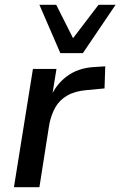

<svg xmlns="http://www.w3.org/2000/svg" viewBox="-20 -779 501 799"><path d="M38 0 117 -492H215L196 -375H191Q213 -428 259 -462Q305 -496 371 -500L418 -503L415 -411L340 -404Q292 -400 260 -381.5Q228 -363 210.5 -332.5Q193 -302 185 -261L144 0ZM231 -558 144 -759H214L284 -620L390 -759H461L325 -558Z"/></svg>

Font: Nunito Sans 10pt SemiBold
Style: Italic
Weight: 600
Italic angle: -9°
Designer: Vernon Adams
Foundry: Vernon Adams
Version: Version 3.101;gftools[0.9.27]